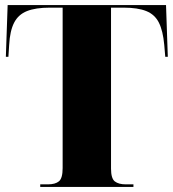

<svg xmlns="http://www.w3.org/2000/svg" viewBox="-20 -740 681 754"><path d="M138 -6V-16H168Q197 -16 211.5 -28Q226 -40 226 -80V-710H176Q120 -710 86 -696.5Q52 -683 35.5 -651Q19 -619 16 -564L13 -517H3L10 -720H632L639 -517H629L625 -564Q620 -619 604 -651Q588 -683 554.5 -696.5Q521 -710 465 -710H416V-78Q416 -39 431 -27.5Q446 -16 474 -16H504V-6Z"/></svg>

Font: Noto Serif Display SemiCondensed Black
Style: Regular
Weight: 900
Width: 4
Designer: Monotype Design Team
Foundry: Monotype Imaging Inc.
Version: Version 2.009